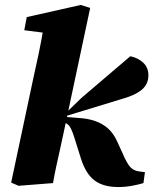

<svg xmlns="http://www.w3.org/2000/svg" viewBox="-20 -739 619 775"><path d="M25 -2 113 -416Q125 -470 136 -522Q147 -574 156 -629L218 -599L78 -617L88 -670L306 -719L344 -707L237 -204Q229 -166 221.5 -132.5Q214 -99 207 -67Q200 -35 194 0L55 11ZM559 0Q540 6 512.5 11Q485 16 457 16Q398 16 362.5 -10Q327 -36 307 -98L280 -184Q273 -206 267 -218.5Q261 -231 253.5 -237Q246 -243 234 -247L225 -250V-286H249L309 -344L506 -512Q536 -506 557.5 -486.5Q579 -467 579 -435Q579 -399 552 -376.5Q525 -354 467 -338L244 -270L246 -267L295 -263Q334 -261 364 -250.5Q394 -240 416 -220.5Q438 -201 453 -168L484 -100Q497 -73 509 -61.5Q521 -50 542 -47L565 -44Z"/></svg>

Font: Source Serif 4 ExtraBold
Style: Italic
Weight: 800
Italic angle: -12°
Designer: Frank Grießhammer
Foundry: Adobe Systems Incorporated
Version: Version 4.004;hotconv 1.0.116;makeotfexe 2.5.65601